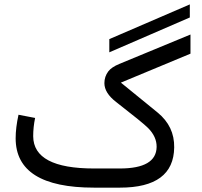

<svg xmlns="http://www.w3.org/2000/svg" viewBox="-20 -861 929 881"><path d="M132.3 -235.8Q133.3 -87.9 411.6 -87.9H529.8Q697.3 -87.9 698.7 -187Q699.2 -233.9 659.2 -273.9Q635.3 -297.9 512.7 -393.1Q459 -434.6 459 -479.5Q459 -509.8 477.1 -533.7Q491.7 -552.7 526.9 -567.4L854 -702.6V-614.7L534.7 -481.9L703.1 -344.7Q780.8 -281.2 779.3 -184.6Q776.9 0 530.3 0H411.6Q51.8 0 51.8 -226.6Q51.8 -274.9 64.9 -334.5L141.1 -319.8Q132.3 -277.8 132.3 -235.8ZM851 -780.8 481.6 -620.9V-681.5L851 -840.8Z"/></svg>

Font: Nahid FD
Style: FD
Weight: 400
Foundry: DejaVu fonts team - Redesigned by Saber Rastikerdar
Version: Version 0.3.0